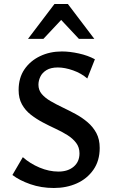

<svg xmlns="http://www.w3.org/2000/svg" viewBox="-20 -927 566 959"><path d="M377 -161Q377 -191 360.5 -213Q344 -235 317 -252Q290 -269 257.5 -284Q225 -299 193 -316Q161 -333 133.5 -354.5Q106 -376 89.5 -406Q73 -436 73 -477Q73 -538 102 -580.5Q131 -623 180 -646.5Q229 -670 289 -670Q328 -670 373.5 -660Q419 -650 454 -631L416 -535Q386 -561 345 -575.5Q304 -590 269 -590Q234 -590 212.5 -577Q191 -564 181.5 -544Q172 -524 172 -504Q172 -477 188.5 -457.5Q205 -438 232.5 -422Q260 -406 292.5 -390.5Q325 -375 357.5 -357.5Q390 -340 417.5 -316.5Q445 -293 461.5 -262Q478 -231 478 -188Q478 -124 446.5 -79Q415 -34 363.5 -11Q312 12 249 12Q186 12 131.5 -7Q77 -26 42 -53L94 -142Q130 -110 177.5 -90Q225 -70 272 -70Q319 -70 348 -94.5Q377 -119 377 -161ZM374 -733 270 -844 252 -907H319L451 -733ZM120 -733 252 -907H319L302 -845L197 -733Z"/></svg>

Font: Ysabeau Infant SemiBold
Style: Regular
Weight: 600
Designer: Christian Thalmann (Catharsis Fonts)
Version: Version 2.002; featfreeze: ss01,ss02,lnum